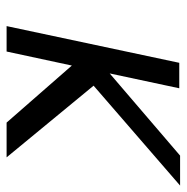

<svg xmlns="http://www.w3.org/2000/svg" viewBox="-12 -554 566 582"><g transform="rotate(90 271.0 -263.0)"><path d="M170.4 -523.4H247.6L202.6 -312.5L451.7 -525.9H542.5L239.7 -263.7L457 0H351.6L178.7 -197.8L136.2 0H59.1Z"/></g></svg>

Font: Tuffy
Style: Italic
Weight: 400
Italic angle: -12°
Designer: Thatcher Ulrich, Karoly Barta and Michael Everson
Version: Version 001.271